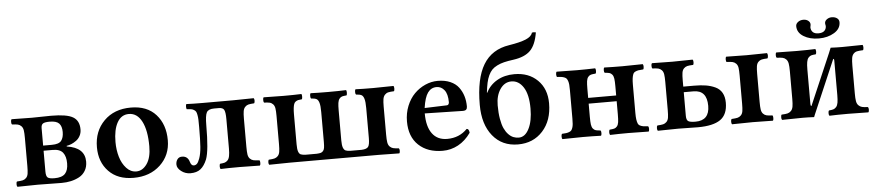

<svg xmlns="http://www.w3.org/2000/svg" viewBox="-42 -963 5646 1237"><g transform="rotate(-5 2781.0 -344.0)"><path d="M217.8 -360.8V-248H273.9Q319.8 -248 335.4 -268.1Q351.1 -288.1 351.1 -324.2Q351.1 -361.8 333.7 -379.9Q316.4 -397.9 272.9 -397.9Q241.7 -397.9 229.7 -390.4Q217.8 -382.8 217.8 -360.8ZM276.9 -214.8H217.8V-80.1Q217.8 -50.8 228.3 -41.5Q238.8 -32.2 272.9 -32.2Q320.8 -32.2 341.3 -54Q361.8 -75.7 361.8 -121.1Q361.8 -166 342.5 -190.4Q323.2 -214.8 276.9 -214.8ZM29.8 2Q25.4 -2.4 25.4 -15.1Q25.4 -27.8 29.8 -32.2Q55.2 -33.7 67.6 -36.6Q80.1 -39.6 89.8 -49.6Q99.6 -59.6 102.3 -76.9Q105 -94.2 105 -126V-307.1Q105 -338.9 102.3 -356.4Q99.6 -374 89.8 -384Q80.1 -394 67.6 -397Q55.2 -399.9 29.8 -400.9Q25.4 -405.3 25.4 -418Q25.4 -430.7 29.8 -435.1Q107.9 -433.1 161.1 -433.1Q178.7 -433.1 221.9 -434.1Q265.1 -435.1 285.2 -435.1Q386.7 -435.1 426.8 -411.4Q466.8 -387.7 466.8 -331.1Q466.8 -308.1 456.8 -289.6Q446.8 -271 431.2 -259.8Q415.5 -248.5 399.7 -241.9Q383.8 -235.4 368.2 -232.9L369.1 -229Q484.9 -211.9 484.9 -121.1Q484.9 -86.9 469.7 -62Q454.6 -37.1 429.2 -23.7Q403.8 -10.3 375.7 -4.2Q347.7 2 315.9 2Q282.7 2 235.6 1Q188.5 0 162.1 0Q107.9 0 29.8 2Z M562 -207Q562 -310.5 627.7 -376.7Q693.4 -442.9 801.8 -442.9Q906.2 -442.9 963.6 -378.9Q1021 -314.9 1021 -212.9Q1021 -116.2 953.9 -53.2Q886.7 9.8 780.8 9.8Q678.2 9.8 620.1 -50.8Q562 -111.3 562 -207ZM785.2 -402.8Q736.3 -402.8 710.2 -356.4Q684.1 -310.1 684.1 -230Q684.1 -178.7 697.3 -134Q710.4 -89.4 737.8 -59.6Q765.1 -29.8 801.8 -29.8Q842.3 -29.8 870.6 -70.1Q898.9 -110.4 898.9 -184.1Q898.9 -287.1 868.9 -345Q838.9 -402.8 785.2 -402.8Z M1062.5 -51.8Q1062.5 -71.3 1072.8 -85.2Q1083 -99.1 1102.5 -99.1Q1139.6 -99.1 1150.4 -61Q1157.7 -36.1 1173.8 -36.1Q1185.5 -36.1 1194.3 -44.4Q1203.1 -52.7 1212.4 -78.1Q1222.7 -107.4 1226.1 -151.6Q1229.5 -195.8 1229.5 -278.8Q1229.5 -309.1 1229 -325.7Q1228.5 -342.3 1225.6 -357.7Q1222.7 -373 1219 -379.4Q1215.3 -385.7 1206.5 -391.4Q1197.8 -397 1187.7 -398.4Q1177.7 -399.9 1159.7 -400.9Q1156.7 -406.7 1156.7 -417.2Q1156.7 -427.7 1159.7 -434.1Q1207.5 -432.1 1262.7 -432.1H1464.4Q1517.6 -432.1 1595.7 -434.1Q1600.1 -429.7 1600.1 -417.5Q1600.1 -405.3 1595.7 -400.9Q1570.8 -399.4 1558.6 -396.5Q1546.4 -393.6 1536.9 -383.5Q1527.3 -373.5 1524.4 -356.2Q1521.5 -338.9 1521.5 -307.1V-126Q1521.5 -93.8 1524.2 -76.4Q1526.9 -59.1 1536.6 -49.1Q1546.4 -39.1 1559.1 -36.1Q1571.8 -33.2 1597.7 -32.2Q1602.1 -27.8 1602.1 -15.1Q1602.1 -2.4 1597.7 2Q1523.4 0 1465.8 0Q1389.6 0 1343.8 2Q1339.4 -2.4 1339.4 -15.1Q1339.4 -27.8 1343.8 -32.2Q1362.8 -33.7 1373 -36.6Q1383.3 -39.6 1392.3 -48.8Q1401.4 -58.1 1405 -76.7Q1408.7 -95.2 1408.7 -126V-314.9Q1408.7 -359.4 1400.6 -374.8Q1392.6 -390.1 1366.7 -390.1H1335.4Q1298.8 -390.1 1287.6 -369.9Q1276.4 -349.6 1276.4 -286.1Q1276.4 -123.5 1255.4 -67.9Q1238.3 -26.4 1213.6 -7.1Q1189 12.2 1148.4 12.2Q1114.7 12.2 1088.6 -8.1Q1062.5 -28.3 1062.5 -51.8Z M1658.2 2Q1653.8 -2.4 1653.8 -14.4Q1653.8 -26.4 1658.2 -30.8Q1683.1 -32.2 1695.3 -35.4Q1707.5 -38.6 1717 -48.3Q1726.6 -58.1 1729.5 -75.7Q1732.4 -93.3 1732.4 -125V-307.1Q1732.4 -338.9 1729.7 -356Q1727.1 -373 1717.8 -383.1Q1708.5 -393.1 1696.3 -396Q1684.1 -398.9 1659.7 -399.9Q1655.8 -404.3 1655.8 -417Q1655.8 -429.7 1659.7 -434.1Q1735.8 -432.1 1788.6 -432.1Q1856.4 -432.1 1904.3 -434.1Q1907.7 -429.7 1907.7 -417Q1907.7 -404.3 1904.3 -399.9Q1889.2 -398.9 1880.6 -397Q1872.1 -395 1864.3 -389.6Q1856.4 -384.3 1852.8 -374.3Q1849.1 -364.3 1847.2 -348.1Q1845.2 -332 1845.2 -307.1V-113.8Q1845.2 -82 1850.6 -66.9Q1856 -51.8 1865.7 -47.4Q1875.5 -43 1897.5 -42H1969.2Q1985.8 -43 1994.4 -45.2Q2002.9 -47.4 2010 -54.7Q2017.1 -62 2019.3 -75.7Q2021.5 -89.4 2021.5 -113.8V-307.1Q2021.5 -348.1 2015.6 -367.4Q2009.8 -386.7 1998.8 -392.6Q1987.8 -398.4 1963.4 -399.9Q1959.5 -404.3 1959.5 -417Q1959.5 -429.7 1963.4 -434.1Q2011.2 -432.1 2077.6 -432.1Q2145.5 -432.1 2193.4 -434.1Q2196.8 -429.7 2196.8 -417Q2196.8 -404.3 2193.4 -399.9Q2174.3 -398.4 2164.6 -395.8Q2154.8 -393.1 2147 -383.3Q2139.2 -373.5 2136.7 -356Q2134.3 -338.4 2134.3 -307.1V-113.8Q2134.3 -82.5 2140.1 -67.1Q2146 -51.8 2155.8 -47.4Q2165.5 -43 2186.5 -42H2260.3Q2291.5 -43.5 2302 -56.6Q2312.5 -69.8 2312.5 -113.8V-307.1Q2312.5 -348.1 2306.6 -367.4Q2300.8 -386.7 2289.8 -392.6Q2278.8 -398.4 2254.4 -399.9Q2250 -404.3 2250 -417Q2250 -429.7 2254.4 -434.1Q2304.2 -432.1 2368.7 -432.1Q2423.3 -432.1 2499.5 -434.1Q2503.9 -429.7 2503.9 -417Q2503.9 -404.3 2499.5 -399.9Q2475.1 -398.9 2462.6 -396Q2450.2 -393.1 2440.7 -383.1Q2431.2 -373 2428.2 -355.7Q2425.3 -338.4 2425.3 -307.1V-125Q2425.3 -93.3 2428.2 -75.7Q2431.2 -58.1 2440.7 -48.3Q2450.2 -38.6 2462.4 -35.4Q2474.6 -32.2 2499.5 -30.8Q2503.9 -26.4 2503.9 -14.4Q2503.9 -2.4 2499.5 2Q2421.4 0 2368.7 0H1789.6Q1736.3 0 1658.2 2Z M2687.5 -274.9 2831.1 -279.8Q2838.9 -279.8 2842.5 -285.6Q2846.2 -291.5 2846.2 -298.8Q2846.2 -351.6 2825.9 -377.2Q2805.7 -402.8 2775.4 -402.8Q2740.2 -402.8 2718.8 -373.3Q2697.3 -343.8 2687.5 -274.9ZM2945.3 -117.2Q2960.4 -117.2 2962.4 -90.8Q2927.2 -41 2880.4 -15.6Q2833.5 9.8 2780.3 9.8Q2682.6 9.8 2624.5 -44.9Q2566.4 -99.6 2566.4 -198.2Q2566.4 -252 2585.2 -298.3Q2604 -344.7 2634.8 -375.7Q2665.5 -406.7 2705.1 -424.3Q2744.6 -441.9 2786.1 -441.9Q2832.5 -441.9 2867.2 -426.8Q2901.9 -411.6 2921.4 -385.3Q2940.9 -358.9 2950.2 -327.9Q2959.5 -296.9 2959.5 -261.2Q2959.5 -234.9 2933.1 -234.9L2685.1 -240.2Q2685.1 -154.8 2718.8 -109.4Q2752.4 -64 2815.4 -64Q2893.6 -64 2945.3 -117.2Z M3157.7 -251Q3157.7 -202.1 3164.3 -163.8Q3170.9 -125.5 3182.1 -101.3Q3193.4 -77.1 3209 -61Q3224.6 -44.9 3241 -38.6Q3257.3 -32.2 3275.9 -32.2Q3316.4 -32.2 3341.6 -82Q3366.7 -131.8 3366.7 -212.9Q3366.7 -302.7 3336.4 -349.9Q3306.2 -397 3258.8 -397Q3214.4 -397 3186 -355.5Q3157.7 -314 3157.7 -251ZM3281.7 -441.9Q3374.5 -441.9 3431.6 -385.5Q3488.8 -329.1 3488.8 -235.8Q3488.8 -124.5 3427.2 -56.6Q3365.7 11.2 3267.1 11.2Q3164.1 11.2 3103.5 -63.5Q3043 -138.2 3043 -264.2Q3043 -433.6 3097.4 -523.7Q3151.9 -613.8 3265.1 -630.9Q3336.4 -642.1 3374 -657.7Q3411.6 -673.3 3418 -698.2Q3428.2 -701.7 3443.8 -698.2Q3430.7 -617.7 3394.3 -581.5Q3357.9 -545.4 3284.7 -535.2Q3248 -530.3 3223.1 -524.2Q3198.2 -518.1 3177.5 -507.6Q3156.7 -497.1 3144 -483.9Q3131.3 -470.7 3121.3 -449.5Q3111.3 -428.2 3105.7 -402.3Q3100.1 -376.5 3095.7 -338.9L3098.1 -337.9Q3121.6 -386.2 3169.7 -414.1Q3217.8 -441.9 3281.7 -441.9Z M3554.7 2Q3550.3 -2.4 3550.3 -15.1Q3550.3 -27.8 3554.7 -32.2Q3571.8 -33.2 3581.5 -34.4Q3591.3 -35.6 3601.1 -39.3Q3610.8 -43 3615.5 -48.6Q3620.1 -54.2 3623.8 -64.7Q3627.4 -75.2 3628.7 -89.4Q3629.9 -103.5 3629.9 -125V-307.1Q3629.9 -328.6 3628.7 -342.8Q3627.4 -356.9 3623.8 -367.4Q3620.1 -377.9 3615.5 -383.5Q3610.8 -389.2 3601.1 -392.8Q3591.3 -396.5 3581.5 -397.7Q3571.8 -398.9 3554.7 -399.9Q3550.3 -404.3 3550.3 -417Q3550.3 -429.7 3554.7 -434.1Q3638.7 -432.1 3686 -432.1Q3748 -432.1 3803.7 -434.1Q3808.1 -429.7 3808.1 -417Q3808.1 -404.3 3803.7 -399.9Q3783.7 -398.4 3773.7 -395.8Q3763.7 -393.1 3755.6 -383.5Q3747.6 -374 3745.1 -356.4Q3742.7 -338.9 3742.7 -307.1V-248H3923.8V-307.1Q3923.8 -338.9 3921.4 -356.4Q3918.9 -374 3910.9 -383.5Q3902.8 -393.1 3892.8 -395.8Q3882.8 -398.4 3862.8 -399.9Q3858.4 -404.3 3858.4 -417Q3858.4 -429.7 3862.8 -434.1Q3918.5 -432.1 3980 -432.1Q4031.7 -432.1 4111.8 -434.1Q4116.2 -429.7 4116.2 -417Q4116.2 -404.3 4111.8 -399.9Q4091.3 -398.9 4080.3 -397Q4069.3 -395 4059.6 -390.1Q4049.8 -385.3 4045.7 -374.8Q4041.5 -364.3 4039.3 -348.6Q4037.1 -333 4037.1 -307.1V-125Q4037.1 -99.1 4039.3 -83.5Q4041.5 -67.9 4045.7 -57.4Q4049.8 -46.9 4059.6 -42Q4069.3 -37.1 4080.3 -35.2Q4091.3 -33.2 4111.8 -32.2Q4116.2 -27.8 4116.2 -15.1Q4116.2 -2.4 4111.8 2Q4029.8 0 3981 0Q3918.5 0 3862.8 2Q3858.4 -2.4 3858.4 -15.1Q3858.4 -27.8 3862.8 -32.2Q3882.8 -33.7 3892.8 -36.4Q3902.8 -39.1 3910.9 -48.6Q3918.9 -58.1 3921.4 -75.7Q3923.8 -93.3 3923.8 -125V-210.9H3742.7V-125Q3742.7 -93.3 3745.1 -75.7Q3747.6 -58.1 3755.6 -48.6Q3763.7 -39.1 3773.7 -36.4Q3783.7 -33.7 3803.7 -32.2Q3808.1 -27.8 3808.1 -15.1Q3808.1 -2.4 3803.7 2Q3748 0 3687 0Q3636.7 0 3554.7 2Z M4359.4 -231V-78.1Q4359.4 -51.8 4371.1 -43.5Q4382.8 -35.2 4418.5 -35.2Q4508.8 -35.2 4508.8 -129.9Q4508.8 -231 4422.4 -231ZM4171.4 2Q4167 -2.4 4167 -15.1Q4167 -27.8 4171.4 -32.2Q4196.8 -33.7 4209.2 -36.6Q4221.7 -39.6 4231.4 -49.6Q4241.2 -59.6 4243.9 -76.9Q4246.6 -94.2 4246.6 -126V-307.1Q4246.6 -338.9 4243.9 -356.4Q4241.2 -374 4231.4 -384Q4221.7 -394 4209.2 -397Q4196.8 -399.9 4171.4 -400.9Q4167 -405.3 4167 -418Q4167 -430.7 4171.4 -435.1Q4249.5 -433.1 4302.7 -433.1Q4354.5 -433.1 4434.6 -435.1Q4439 -430.7 4439 -418Q4439 -405.3 4434.6 -400.9Q4409.2 -399.9 4396.7 -397Q4384.3 -394 4374.5 -384Q4364.7 -374 4362.1 -356.4Q4359.4 -338.9 4359.4 -307.1V-267.1H4428.7Q4473.1 -267.1 4505.6 -261.7Q4538.1 -256.3 4566.2 -243.2Q4594.2 -230 4608.9 -204.1Q4623.5 -178.2 4623.5 -140.1Q4623.5 -63.5 4576.4 -30.8Q4529.3 2 4430.7 2Q4414.6 2 4366.7 1Q4318.8 0 4303.7 0Q4249.5 0 4171.4 2ZM4840.8 -307.1V-126Q4840.8 -93.8 4843.5 -76.4Q4846.2 -59.1 4855.7 -49.1Q4865.2 -39.1 4877.7 -36.1Q4890.1 -33.2 4915.5 -32.2Q4919.9 -27.8 4919.9 -15.1Q4919.9 -2.4 4915.5 2Q4837.4 0 4784.7 0Q4731.4 0 4651.4 2Q4647 -2.4 4647 -15.1Q4647 -27.8 4651.4 -32.2Q4677.2 -33.7 4689.9 -36.6Q4702.6 -39.6 4712.4 -49.6Q4722.2 -59.6 4724.9 -76.9Q4727.5 -94.2 4727.5 -126V-307.1Q4727.5 -339.4 4724.9 -356.7Q4722.2 -374 4712.4 -384Q4702.6 -394 4689.9 -397Q4677.2 -399.9 4651.4 -400.9Q4647 -405.3 4647 -418Q4647 -430.7 4651.4 -435.1Q4731.4 -433.1 4783.7 -433.1Q4837.4 -433.1 4915.5 -435.1Q4919.9 -430.7 4919.9 -418Q4919.9 -405.3 4915.5 -400.9Q4890.1 -399.9 4877.7 -397Q4865.2 -394 4855.7 -384Q4846.2 -374 4843.5 -356.7Q4840.8 -339.4 4840.8 -307.1Z M5171.4 -70.8 5313.5 -400.9Q5315.9 -406.7 5320.3 -417.7Q5324.7 -428.7 5327.1 -434.1Q5363.3 -432.1 5401.4 -432.1Q5449.2 -432.1 5533.2 -434.1Q5537.6 -429.7 5537.6 -417Q5537.6 -404.3 5533.2 -399.9Q5507.8 -398.9 5494.9 -396.2Q5481.9 -393.6 5472.2 -383.5Q5462.4 -373.5 5459.5 -355.7Q5456.5 -337.9 5456.5 -306.2V-127Q5456.5 -95.2 5459.5 -77.4Q5462.4 -59.6 5472.4 -49.6Q5482.4 -39.6 5495.1 -36.4Q5507.8 -33.2 5533.2 -32.2Q5537.6 -27.8 5537.6 -15.1Q5537.6 -2.4 5533.2 2Q5451.2 0 5401.4 0Q5327.1 0 5281.2 2Q5276.9 -2.4 5276.9 -15.1Q5276.9 -27.8 5281.2 -32.2Q5299.8 -33.7 5309.8 -36.9Q5319.8 -40 5328.4 -49.6Q5336.9 -59.1 5340.1 -77.6Q5343.3 -96.2 5343.3 -127V-349.1Q5343.3 -360.8 5337.4 -360.8L5195.3 -29.8Q5193.8 -25.9 5188.7 -14.6Q5183.6 -3.4 5182.1 2Q5144 0 5107.4 0Q5059.1 0 4975.1 2Q4970.7 -2.4 4970.7 -15.1Q4970.7 -27.8 4975.1 -32.2Q5000.5 -33.2 5013.4 -36.4Q5026.4 -39.6 5036.1 -49.6Q5045.9 -59.6 5049.1 -77.4Q5052.2 -95.2 5052.2 -127V-306.2Q5052.2 -337.9 5049.1 -355.7Q5045.9 -373.5 5036.1 -383.3Q5026.4 -393.1 5013.4 -396Q5000.5 -398.9 4975.1 -399.9Q4970.7 -404.3 4970.7 -417Q4970.7 -429.7 4975.1 -434.1Q5057.1 -432.1 5107.4 -432.1Q5181.6 -432.1 5227.5 -434.1Q5231.9 -429.7 5231.9 -417Q5231.9 -404.3 5227.5 -399.9Q5209 -398.9 5199 -396Q5189 -393.1 5180.4 -383.5Q5171.9 -374 5168.7 -355.5Q5165.5 -336.9 5165.5 -306.2V-83Q5165.5 -70.8 5171.4 -70.8ZM5398.4 -592.8Q5398.4 -550.8 5356.7 -525.4Q5314.9 -500 5257.3 -500Q5199.2 -500 5158.7 -524.9Q5118.2 -549.8 5118.2 -591.8Q5118.2 -606.9 5132.6 -617.9Q5147 -628.9 5167.5 -628.9Q5186.5 -628.9 5199 -618.9Q5211.4 -608.9 5211.4 -595.2Q5211.4 -589.8 5210.4 -585.9Q5208.5 -578.1 5208.5 -577.1Q5208.5 -557.6 5220.5 -545.4Q5232.4 -533.2 5257.3 -533.2Q5283.2 -533.2 5295.7 -545.2Q5308.1 -557.1 5308.1 -576.2Q5308.1 -580.1 5306.2 -585.9Q5305.2 -588.9 5305.2 -594.2Q5305.2 -608.4 5319.1 -618.7Q5333 -628.9 5350.1 -628.9Q5371.6 -628.9 5385 -619.1Q5398.4 -609.4 5398.4 -592.8Z"/></g></svg>

Font: Common Serif SemiBold
Style: Regular
Weight: 600
Designer: Philipp H. Poll, Khaled Hosny
Foundry: Stefan Peev, Context Ltd.
Version: Version 1.026